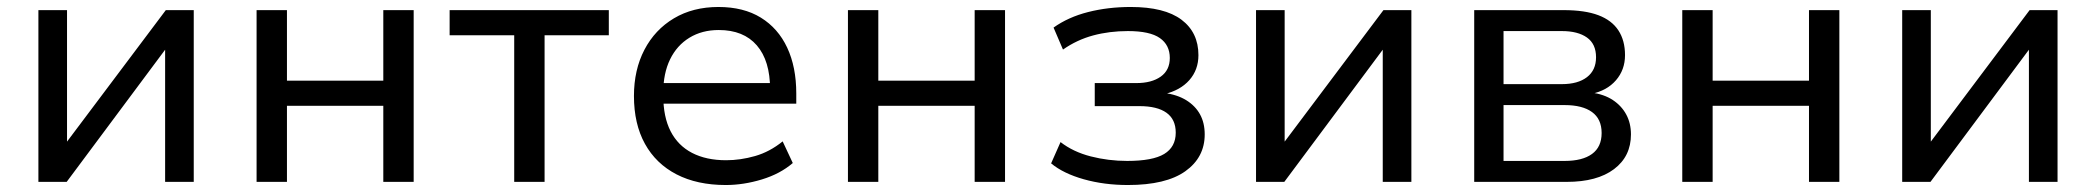

<svg xmlns="http://www.w3.org/2000/svg" viewBox="-20 -521 6004 550"><path d="M90 0V-492H172V-102H162L455 -492H535V0H453V-392H463L171 0Z M715 0V-492H802V-290H1078V-492H1165V0H1078V-218H802V0Z M1453 0V-420H1268V-492H1724V-420H1540V0Z M2059 9Q1977 9 1918 -21.5Q1859 -52 1827.5 -109Q1796 -166 1796 -246Q1796 -321 1826 -378.5Q1856 -436 1910.5 -468.5Q1965 -501 2038 -501Q2110 -501 2159.5 -470.5Q2209 -440 2235 -384.5Q2261 -329 2261 -253V-224H1861V-283H2204L2186 -265Q2186 -347 2148 -391Q2110 -435 2039 -435Q1991 -435 1955 -413Q1919 -391 1899.5 -351Q1880 -311 1880 -256V-247Q1880 -186 1901 -145Q1922 -104 1962.5 -83Q2003 -62 2060 -62Q2101 -62 2143 -74Q2185 -86 2222 -116L2251 -54Q2215 -23 2162.5 -7Q2110 9 2059 9Z M2409 0V-492H2496V-290H2772V-492H2859V0H2772V-218H2496V0Z M3211 9Q3143 9 3084.5 -7.5Q3026 -24 2991 -53L3018 -114Q3054 -86 3104.5 -73Q3155 -60 3209 -60Q3282 -60 3315 -80Q3348 -100 3348 -141Q3348 -179 3321.5 -198Q3295 -217 3244 -217H3116V-283H3235Q3279 -283 3305 -301.5Q3331 -320 3331 -355Q3331 -392 3302.5 -412Q3274 -432 3211 -432Q3158 -432 3111.5 -419.5Q3065 -407 3025 -379L2998 -442Q3040 -472 3097 -486.5Q3154 -501 3219 -501Q3316 -501 3364.5 -464.5Q3413 -428 3413 -363Q3413 -321 3387 -291.5Q3361 -262 3314 -251V-255Q3352 -250 3378 -234Q3404 -218 3417.5 -193.5Q3431 -169 3431 -136Q3431 -70 3375.5 -30.5Q3320 9 3211 9Z M3578 0V-492H3660V-102H3650L3943 -492H4023V0H3941V-392H3951L3659 0Z M4203 0V-492H4459Q4520 -492 4558.5 -477.5Q4597 -463 4616 -434Q4635 -405 4635 -363Q4635 -321 4609 -291Q4583 -261 4538 -252V-256Q4575 -251 4600 -234.5Q4625 -218 4638.5 -193Q4652 -168 4652 -136Q4652 -73 4603.5 -36.5Q4555 0 4468 0ZM4287 -60H4462Q4513 -60 4540.5 -80Q4568 -100 4568 -140Q4568 -180 4540.5 -200Q4513 -220 4462 -220H4287ZM4287 -280H4454Q4500 -280 4526 -300Q4552 -320 4552 -357Q4552 -395 4526 -413.5Q4500 -432 4454 -432H4287Z M4799 0V-492H4886V-290H5162V-492H5249V0H5162V-218H4886V0Z M5429 0V-492H5511V-102H5501L5794 -492H5874V0H5792V-392H5802L5510 0Z"/></svg>

Font: Nunito Sans 9pt
Style: Regular
Weight: 400
Version: Version 3.101;gftools[0.9.27]